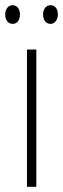

<svg xmlns="http://www.w3.org/2000/svg" viewBox="-34 -720 243 740"><path d="M-14 -664C-14 -643 -3 -628 15 -628C31 -628 43 -642 43 -664C43 -686 31 -700 15 -700C-3 -700 -14 -684 -14 -664ZM132 -665C132 -643 143 -628 161 -628C177 -628 189 -643 189 -665C189 -687 177 -700 161 -700C144 -700 132 -685 132 -665ZM106 0V-529H70V0Z"/></svg>

Font: Noto Sans Sinhala UI ExtraCondensed ExtraLight
Style: Regular
Weight: 200
Width: 2
Designer: Jelle Bosma - Monotype Design Team
Foundry: Monotype Imaging Inc.
Version: Version 2.006